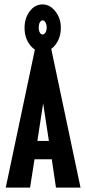

<svg xmlns="http://www.w3.org/2000/svg" viewBox="-20 -848 390 868"><path d="M233 0 214 -128H136L116 0H6L139 -630H211L344 0ZM175 -381 149 -211H201ZM172 -614Q139 -614 115 -645.5Q91 -677 91 -722Q91 -766 114.5 -797Q138 -828 172 -828Q206 -828 230.5 -796.5Q255 -765 255 -723Q255 -677 230.5 -645.5Q206 -614 172 -614ZM173 -692Q180 -692 185.5 -701Q191 -710 191 -724Q191 -737 185.5 -746.5Q180 -756 173 -756Q165 -756 160 -746.5Q155 -737 155 -724Q155 -710 160 -701Q165 -692 173 -692Z"/></svg>

Font: Inconsolata ExtraCondensed Black
Style: Regular
Weight: 900
Width: 2
Monospace: yes
Designer: Raph Levien, Cyreal, Brenton Simpson
Foundry: Raph Levien, Cyreal, Google
Version: Version 3.001; ttfautohint (v1.8.2.53-6de2)